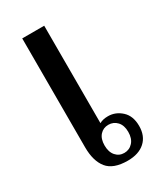

<svg xmlns="http://www.w3.org/2000/svg" viewBox="-149 -612 577 681"><g transform="rotate(-30 139.0 -271.5)"><path d="M60 -107V-553H150V-154Q164 -162 185 -162Q216 -162 240 -140Q264 -118 264 -77Q264 -36 238.5 -13Q213 10 168 10Q109 10 84.5 -20.5Q60 -51 60 -107ZM220 -78Q220 -105 206 -120Q192 -135 171 -135Q150 -135 136.5 -120Q123 -105 123 -78Q123 -51 136.5 -35.5Q150 -20 171 -20Q192 -20 206 -35.5Q220 -51 220 -78Z"/></g></svg>

Font: Trirong
Style: Regular
Weight: 400
Designer: Katatrad Team
Foundry: CadsonDemak
Version: Version 1.001